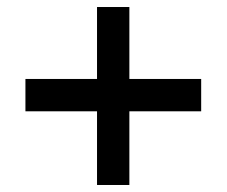

<svg xmlns="http://www.w3.org/2000/svg" viewBox="-20 -593 640 542"><path d="M51.8 -370.1H253.9V-573.2H345.2V-370.1H547.9V-278.8H345.2V-70.8H253.9V-278.8H51.8Z"/></svg>

Font: Post Grotesk Medium
Style: Medium
Weight: 500
Version: Version 1.0